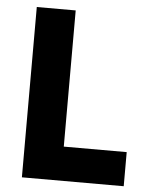

<svg xmlns="http://www.w3.org/2000/svg" viewBox="-50 -716 588 757"><g transform="rotate(5 244.0 -337.0)"><path d="M468 0H65V-674H219V-135H468Z"/></g></svg>

Font: Hind Vadodara
Style: Bold
Weight: 700
Designer: Hitesh Malaviya
Foundry: Indian Type Foundry
Version: Version 0.702;PS 1.0;hotconv 1.0.81;makeotf.lib2.5.63406